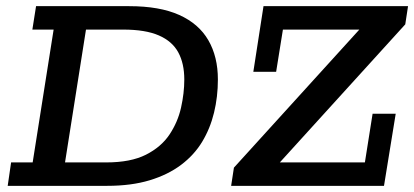

<svg xmlns="http://www.w3.org/2000/svg" viewBox="-20 -603 1344 623"><path d="M5 0 16 -76H86L154 -507H85L97 -583H399Q498 -583 561.5 -554.5Q625 -526 656 -472.5Q687 -419 687 -345Q687 -289 674.5 -237.5Q662 -186 636 -143Q610 -100 567.5 -68Q525 -36 465.5 -18Q406 0 328 0ZM191 -76H325Q404 -76 453.5 -101Q503 -126 530 -166.5Q557 -207 567.5 -254Q578 -301 578 -345Q578 -397 558.5 -433Q539 -469 495.5 -488Q452 -507 380 -507H259ZM730 0 739 -59 1146 -507H898L876 -370H802L835 -583H1304L1295 -524L888 -76H1164L1189 -234H1264L1226 0Z"/></svg>

Font: Rokkitt SemiBold Medium
Style: Italic
Weight: 500
Italic angle: -9°
Version: Version 3.103